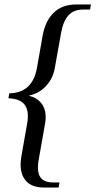

<svg xmlns="http://www.w3.org/2000/svg" viewBox="-20 -714 440 868"><path d="M179.2 133.8Q126 133.8 99.6 106.2Q73.2 78.6 73.2 29.8Q73.2 12.7 77.1 -9.8L102.5 -153.8Q106 -170.9 106 -188.5Q106 -228 85 -247.8Q64 -267.6 18.1 -270L22 -292Q127 -293.9 147 -407.2L172.4 -550.8Q184.6 -619.6 222.9 -656.7Q261.2 -693.8 325.2 -693.8H391.1L387.2 -670.9H356.9Q312.5 -670.9 289.1 -644.3Q265.6 -617.7 256.3 -565.9L227.5 -404.8Q219.2 -358.9 188 -325.2Q156.7 -291.5 112.3 -282.2V-280.8Q146.5 -272.5 166.5 -247.6Q186.5 -222.7 186.5 -184.6Q186.5 -169.4 184.1 -157.2L155.3 5.9Q151.4 26.4 151.4 43.5Q151.4 110.8 218.8 110.8H249L245.1 133.8Z"/></svg>

Font: Tinos
Style: Italic
Weight: 400
Italic angle: -16.333°
Designer: Steve Matteson
Foundry: Monotype Imaging Inc.
Version: Version 1.32